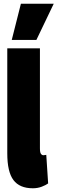

<svg xmlns="http://www.w3.org/2000/svg" viewBox="-20 -999 308 1029"><path d="M194 -740V-204Q194 -182 199.5 -174.5Q205 -167 213 -167Q218 -167 228 -169L238 -16Q226 -7 204 1.5Q182 10 156 10Q85 10 52 -34Q19 -78 19 -177V-740ZM43 -785 92 -979H268L175 -785Z"/></svg>

Font: Georama ExtraCondensed Black
Style: Regular
Weight: 900
Width: 2
Designer: Jean-Baptiste Levee
Foundry: Production Type
Version: Version 1.000